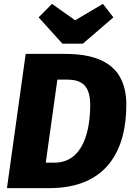

<svg xmlns="http://www.w3.org/2000/svg" viewBox="-20 -974 683 994"><path d="M513 -954 369 -869 249 -954 180 -884 303 -748H409L567 -884ZM316 -695H113L16 0H235C539 0 634 -204 634 -431C634 -645 483 -695 316 -695ZM325 -562C399 -562 447 -536 447 -430C447 -305 414 -132 262 -132H217L277 -562Z"/></svg>

Font: Fira Sans ExtraBold
Style: Italic
Weight: 800
Italic angle: -8°
Designer: bBox Type GmbH & Carrois Corporate GbR & Edenspiekermann AG
Foundry: bBox Type GmbH & Carrois Corporate GbR & Edenspiekermann AG
Version: Version 4.301;PS 004.301;hotconv 1.0.88;makeotf.lib2.5.64775